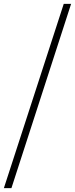

<svg xmlns="http://www.w3.org/2000/svg" viewBox="-22 -844 387 991"><path d="M307 -824 -2 127H37L345 -824Z"/></svg>

Font: Montserrat ExtraLight
Style: Regular
Weight: 250
Designer: Julieta Ulanovsky
Foundry: Julieta Ulanovsky
Version: Version 4.000